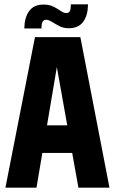

<svg xmlns="http://www.w3.org/2000/svg" viewBox="-20 -864 529 884"><path d="M217 -693H350L484 0H341ZM158 -287H334V-160H158ZM141 -693H265L148 0H5ZM306 -844H385V-839Q384 -792 362.5 -763Q341 -734 296 -734Q272 -734 253 -744Q234 -754 219 -763.5Q204 -773 192 -773Q171 -773 171 -736V-733H92V-735Q93 -784 114.5 -813.5Q136 -843 181 -843Q207 -843 226 -833.5Q245 -824 259 -814Q273 -804 285 -804Q297 -804 301.5 -812.5Q306 -821 306 -840Z"/></svg>

Font: Khand Variable Light
Style: Regular
Weight: 300
Designer: Satya Rajpurohit
Foundry: Indian Type Foundry
Version: Version 3.000